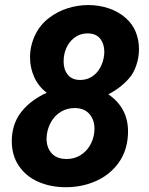

<svg xmlns="http://www.w3.org/2000/svg" viewBox="-20 -742 597 771"><path d="M244.1 9.8Q183.6 9.8 134.3 -11.7Q85 -33.2 56.2 -75.2Q27.3 -117.2 27.3 -175.8Q27.3 -185.5 27.8 -190.4Q32.2 -252.9 69.1 -297.1Q106 -341.3 167.5 -369.6Q134.3 -395 117.4 -432.6Q100.6 -470.2 100.6 -511.7Q100.6 -557.6 120.4 -599.9Q140.1 -642.1 176.8 -669.9Q210.4 -695.8 251.2 -708.7Q292 -721.7 334.5 -721.7Q377.9 -721.7 417.5 -708.3Q457 -694.8 485.8 -668.9Q512.7 -645 525.4 -612.8Q538.1 -580.6 538.1 -544.9Q538.1 -511.2 527.3 -479.7Q516.6 -448.2 499 -428.2Q464.8 -388.7 415 -363.3Q494.1 -309.1 494.1 -214.4Q494.1 -204.1 493.7 -199.2Q489.7 -133.3 454.8 -86.2Q419.9 -39.1 364.5 -14.6Q309.1 9.8 244.1 9.8ZM398.9 -533.7Q398.9 -565.9 382.1 -586.9Q365.2 -607.9 331.5 -607.9Q305.2 -607.9 284.7 -594.7Q264.2 -581.5 251.7 -559.6Q239.3 -537.6 236.3 -511.2Q235.4 -500.5 235.4 -495.1Q235.4 -462.9 252.2 -441.9Q269 -420.9 302.2 -420.9Q328.6 -420.9 349.4 -434.3Q370.1 -447.8 382.3 -470.2Q394.5 -492.7 397.9 -519Q398.9 -528.8 398.9 -533.7ZM359.4 -224.6Q359.4 -261.2 338.6 -284.7Q317.9 -308.1 279.8 -308.1Q250 -308.1 225.8 -293.9Q201.7 -279.8 186.8 -255.1Q171.9 -230.5 168 -200.7Q167 -189.9 167 -185.1Q167 -148.9 187.7 -126.2Q208.5 -103.5 247.1 -103.5Q276.9 -103.5 300.8 -117.4Q324.7 -131.3 339.6 -155.3Q354.5 -179.2 358.4 -209Q359.4 -219.7 359.4 -224.6Z"/></svg>

Font: Mardoto
Style: Bold Italic
Weight: 700
Italic angle: -12°
Designer: Christian Robertson, Vahan Hovhannisyan
Foundry: Google
Version: Version 1.000